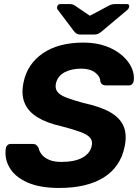

<svg xmlns="http://www.w3.org/2000/svg" viewBox="-20 -921 691 951"><path d="M273 10Q177 10 115.5 -17.5Q54 -45 27.5 -90.5Q1 -136 9 -187Q10 -195 16.5 -201.5Q23 -208 32 -208H141Q154 -208 160 -202.5Q166 -197 171 -189Q174 -172 186.5 -156Q199 -140 223 -129.5Q247 -119 284 -119Q350 -119 388 -140Q426 -161 434 -197Q440 -223 426 -239Q412 -255 376.5 -268Q341 -281 283 -296Q211 -312 165 -340.5Q119 -369 101.5 -412Q84 -455 97 -515Q116 -605 193 -657.5Q270 -710 393 -710Q457 -710 505.5 -692Q554 -674 586.5 -645Q619 -616 633 -583Q647 -550 642 -519Q641 -511 634.5 -504.5Q628 -498 619 -498H505Q495 -498 488 -502Q481 -506 477 -516Q477 -542 451.5 -561.5Q426 -581 383 -581Q334 -581 300 -563Q266 -545 257 -508Q252 -484 263.5 -467.5Q275 -451 306.5 -438.5Q338 -426 393 -411Q477 -393 526 -365Q575 -337 592.5 -295Q610 -253 597 -193Q576 -93 493 -41.5Q410 10 273 10ZM377 -750Q368 -750 361 -753.5Q354 -757 346 -767L266 -873Q261 -879 263 -887Q266 -901 280 -901H322Q330 -901 337 -899.5Q344 -898 350 -894L425 -843L521 -894Q529 -898 536 -899.5Q543 -901 551 -901H608Q622 -901 620 -887Q619 -880 612 -873L486 -767Q474 -757 466 -753.5Q458 -750 448 -750Z"/></svg>

Font: Rubik SemiBold
Style: Italic
Weight: 600
Italic angle: -12°
Designer: Hubert and Fischer
Foundry: Hubert and Fischer
Version: Version 2.300;gftools[0.9.30]